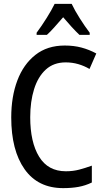

<svg xmlns="http://www.w3.org/2000/svg" viewBox="-20 -961 540 991"><path d="M306 10Q176 10 107 -87.5Q38 -185 38 -355Q38 -462 69.5 -545.5Q101 -629 162.5 -677.5Q224 -726 314 -726Q361 -726 400.5 -715.5Q440 -705 477 -685L442 -605Q415 -621 384 -630Q353 -639 319 -639Q257 -639 216.5 -602Q176 -565 156 -501Q136 -437 136 -356Q136 -227 182 -152Q228 -77 320 -77Q357 -77 389 -85.5Q421 -94 454 -106V-19Q421 -3 385.5 3.5Q350 10 306 10ZM169 -792Q195 -827 221 -868.5Q247 -910 262 -941H350Q366 -907 392 -866Q418 -825 443 -792V-781H390Q370 -800 349 -823Q328 -846 306 -872Q283 -846 261.5 -821.5Q240 -797 222 -781H169Z"/></svg>

Font: Noto Sans Mono ExtraCondensed Medium
Style: Regular
Weight: 500
Width: 2
Designer: Monotype Design Team
Foundry: Monotype Imaging Inc.
Version: Version 2.014